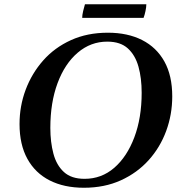

<svg xmlns="http://www.w3.org/2000/svg" viewBox="-20 -869 850 904"><path d="M488 -715Q581 -715 649 -680.5Q717 -646 754 -579.5Q791 -513 791 -415Q791 -330 762.5 -252.5Q734 -175 680 -115Q626 -55 549 -20Q472 15 375 15Q282 15 214 -19.5Q146 -54 109 -121Q72 -188 72 -285Q72 -370 101 -447Q130 -524 183.5 -584.5Q237 -645 314 -680Q391 -715 488 -715ZM378 -27Q458 -27 518 -79Q578 -131 612.5 -222.5Q647 -314 647 -432Q647 -501 632 -555Q617 -609 582 -641Q547 -673 485 -673Q407 -673 346 -621Q285 -569 251 -477.5Q217 -386 217 -267Q217 -200 231.5 -145.5Q246 -91 281 -59Q316 -27 378 -27ZM656 -785H367Q367 -798 371.5 -817Q376 -836 380 -849H669Q669 -836 665 -817Q661 -798 656 -785Z"/></svg>

Font: Poltawski Nowy Medium
Style: Italic
Weight: 500
Italic angle: -12°
Version: Version 1.001;gftools[0.9.25]